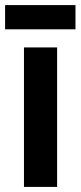

<svg xmlns="http://www.w3.org/2000/svg" viewBox="-37 -733 316 753"><path d="M259 -713H-17V-618H259ZM187 0V-547H57V0Z"/></svg>

Font: Noto Sans Armenian ExtraCondensed
Style: Regular
Weight: 400
Width: 2
Designer: Monotype Design Team
Foundry: Monotype Imaging Inc.
Version: Version 2.008